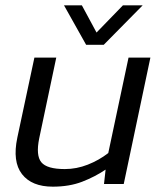

<svg xmlns="http://www.w3.org/2000/svg" viewBox="-20 -690 611 720"><path d="M303 -522 220 -670H287L342 -568L441 -670H515L369 -522ZM178 10Q99 10 62.5 -37Q26 -84 45 -174L109 -474H191L127 -171Q114 -107 135 -81.5Q156 -56 223 -56Q267 -56 309 -72.5Q351 -89 386 -116L462 -474H544L444 0H370L376 -54Q336 -27 288 -8.5Q240 10 178 10Z"/></svg>

Font: Kanit Light
Style: Italic
Weight: 300
Italic angle: -12°
Designer: Katatrad Team
Foundry: CadsonDemak
Version: Version 2.000; ttfautohint (v1.8.3)